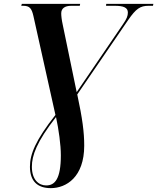

<svg xmlns="http://www.w3.org/2000/svg" viewBox="-20 -734 814 994"><path d="M243 240C323 240 416 183 416 20C416 -49 407 -119 380 -245L644 -631C684 -689 706 -704 749 -704H772L774 -714H530L529 -704H574C621 -704 642 -694 642 -669C642 -652 636 -636 617 -609L377 -257L305 -605C299 -632 297 -652 297 -665C297 -690 315 -704 349 -704H393L395 -714H93L90 -704H100C133 -704 144 -691 153 -651L267 -139C164 -8 135 64 135 129C135 204 174 240 243 240ZM219 226C181 226 145 197 145 129C145 72 169 1 270 -128C284 -64 295 16 295 70C295 193 264 226 219 226Z"/></svg>

Font: Noto Serif Display SemiBold
Style: Italic
Weight: 600
Italic angle: -12°
Designer: Monotype Design Team
Foundry: Monotype Imaging Inc.
Version: Version 2.009